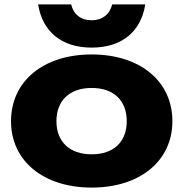

<svg xmlns="http://www.w3.org/2000/svg" viewBox="-20 -835 832 871"><path d="M396 16C615 16 762 -105 762 -285C762 -467 615 -588 396 -588C177 -588 30 -467 30 -285C30 -105 177 16 396 16ZM153 -815C172 -693 258 -619 396 -619C534 -619 620 -693 639 -815H489C478 -770 444 -743 396 -743C347 -743 313 -770 303 -815ZM396 -135C296 -135 236 -192 236 -285C236 -379 296 -436 396 -436C496 -436 555 -379 555 -285C555 -192 496 -135 396 -135Z"/></svg>

Font: Bounded
Style: Bold
Weight: 700
Designer: Vlad Churkin
Version: Version 3.0